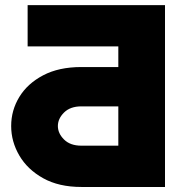

<svg xmlns="http://www.w3.org/2000/svg" viewBox="-20 -743 710 763"><path d="M89.8 -558.6V-722.7H635.7V0H303.2Q213.9 0 151.6 -34.7Q89.4 -69.3 56.9 -124.8Q24.4 -180.2 24.4 -242.2Q24.4 -304.7 56.9 -357.9Q89.4 -411.1 151.6 -443.8Q213.9 -476.6 303.2 -476.6H450.2V-558.6ZM450.2 -164.1V-320.3H303.2Q259.3 -320.3 234.6 -295.9Q210 -271.5 210 -242.2Q210 -212.9 234.6 -188.5Q259.3 -164.1 303.2 -164.1Z"/></svg>

Font: Giphurs Black
Style: Regular
Weight: 900
Version: Version 0.920; ttfautohint (v1.8.4.7-5d5b)